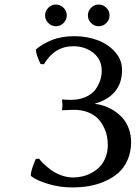

<svg xmlns="http://www.w3.org/2000/svg" viewBox="-20 -818 599 848"><path d="M309.1 -658.2Q362.3 -658.2 409.4 -641.1Q456.5 -624 487.8 -589.1Q519 -554.2 519 -508.8Q519 -450.7 487.5 -413.3Q456.1 -376 397.9 -359.9Q420.9 -356.9 443.1 -349.1Q465.3 -341.3 486.6 -327.1Q507.8 -313 523.7 -294.2Q539.6 -275.4 549.3 -248.5Q559.1 -221.7 559.1 -190.9Q559.1 -147.5 543.7 -112.3Q528.3 -77.1 503.2 -54.9Q478 -32.7 443.8 -17.6Q409.7 -2.4 373.8 3.7Q337.9 9.8 298.8 9.8Q243.2 9.8 191.9 -5.9Q140.6 -21.5 116.2 -41Q114.7 -63 138.2 -116.2L152.8 -117.2Q159.2 -107.4 172.1 -95Q185.1 -82.5 204.3 -68.1Q223.6 -53.7 250 -43.9Q276.4 -34.2 303.2 -34.2Q324.7 -34.2 345.7 -39.3Q366.7 -44.4 386.7 -55.7Q406.7 -66.9 422.1 -83.3Q437.5 -99.6 446.8 -124.3Q456.1 -148.9 456.1 -178.2Q456.1 -197.8 452.1 -217.5Q448.2 -237.3 437.5 -258.5Q426.8 -279.8 410.6 -295.9Q394.5 -312 367.7 -322.5Q340.8 -333 307.1 -333L253.9 -331.1Q255.9 -347.2 255.9 -355L253.9 -378.9Q274.9 -377 291 -377Q329.6 -377 357.9 -389.4Q386.2 -401.9 400.9 -421.9Q415.5 -441.9 422.4 -462.9Q429.2 -483.9 429.2 -505.9Q429.2 -554.7 392.6 -584.2Q356 -613.8 303.2 -613.8Q221.2 -613.8 173.8 -534.2L159.2 -535.2Q139.6 -576.2 138.2 -599.1Q165 -623 207.8 -640.6Q250.5 -658.2 309.1 -658.2ZM382.3 -716.3Q368.2 -730.5 368.2 -750Q368.2 -769.5 382.3 -783.7Q396.5 -797.9 416 -797.9Q435.5 -797.9 449.7 -783.7Q463.9 -769.5 463.9 -750Q463.9 -730.5 449.7 -716.3Q435.5 -702.1 416 -702.1Q396.5 -702.1 382.3 -716.3ZM193.4 -716.3Q179.2 -730.5 179.2 -750Q179.2 -769.5 193.4 -783.7Q207.5 -797.9 227.1 -797.9Q246.6 -797.9 260.7 -783.7Q274.9 -769.5 274.9 -750Q274.9 -730.5 260.7 -716.3Q246.6 -702.1 227.1 -702.1Q207.5 -702.1 193.4 -716.3Z"/></svg>

Font: Linear Smooth
Style: Regular
Weight: 400
Designer: Philipp H. Poll, Flanker
Foundry: Philipp H. Poll, reworked by Flanker
Version: Version 1.061 | FøM Fix